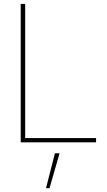

<svg xmlns="http://www.w3.org/2000/svg" viewBox="-20 -748 561 1009"><path d="M88.9 0V-727.5H112.3V-22.5H484.9V0ZM221.7 241.2 268.6 57.6H293L240.2 241.2Z"/></svg>

Font: Inter 28pt Thin
Style: Regular
Weight: 250
Designer: Rasmus Andersson
Foundry: rsms
Version: Version 4.001;git-66647c0bb